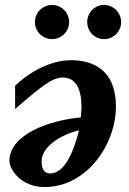

<svg xmlns="http://www.w3.org/2000/svg" viewBox="-20 -743 519 775"><path d="M448 -313C448 -462 354 -500 267 -500C170 -500 80 -436 41 -397V-303C151 -398 191 -430 234 -430C289 -430 309 -379 309 -310C309 -299 307 -281 306 -269C173 -257 18 -198 18 -93C18 -62 62 12 160 12C331 12 448 -161 448 -313ZM299 -217C281 -144 245 -43 183 -43C153 -43 148 -69 148 -92C148 -153 230 -201 299 -217ZM469 -654C469 -692 438 -723 400 -723C362 -723 332 -692 332 -654C332 -616 362 -585 400 -585C438 -585 469 -616 469 -654ZM259 -654C259 -692 228 -723 190 -723C152 -723 121 -692 121 -654C121 -616 152 -585 190 -585C228 -585 259 -616 259 -654Z"/></svg>

Font: Veleka
Style: Bold Italic
Weight: 700
Italic angle: -12°
Designer: Stefan Peev, Context Ltd, 2016; SIL International, 1997-2014.
Foundry: Stefan Peev, Context Ltd, 2016
Version: Version 5.000